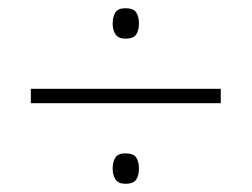

<svg xmlns="http://www.w3.org/2000/svg" viewBox="-20 -637 612 467"><path d="M285 -543Q268 -543 261 -553.5Q254 -564 254 -580Q254 -596 260.5 -606.5Q267 -617 285 -617Q305 -617 311.5 -606.5Q318 -596 318 -580Q318 -564 311.5 -553.5Q305 -543 285 -543ZM55 -386V-421H517V-386ZM285 -190Q268 -190 261 -200.5Q254 -211 254 -227Q254 -243 260.5 -253.5Q267 -264 285 -264Q305 -264 311.5 -253.5Q318 -243 318 -227Q318 -211 311.5 -200.5Q305 -190 285 -190Z"/></svg>

Font: Noto Sans Tamil UI ExtraLight
Style: Regular
Weight: 200
Designer: Jelle Bosma - Monotype Design Team
Foundry: Monotype Imaging Inc.
Version: Version 2.004; ttfautohint (v1.8.4.7-5d5b)